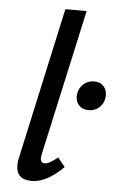

<svg xmlns="http://www.w3.org/2000/svg" viewBox="-52 -748 487 791"><g transform="rotate(5 191.5 -352.5)"><path d="M45 -54Q45 -70 49 -85L186 -711H274L142 -111Q139 -99 139 -91Q139 -71 157 -71Q167 -71 179 -78Q191 -85 210 -100L240 -63Q171 6 109 6Q45 6 45 -54ZM264 -357Q264 -366 265 -371Q270 -395 288 -410Q306 -425 330 -425Q354 -425 368.5 -410.5Q383 -396 383 -373Q383 -343 364 -324Q345 -305 317 -305Q293 -305 278.5 -319.5Q264 -334 264 -357Z"/></g></svg>

Font: Ysabeau Infant Semibold
Style: Italic
Weight: 600
Italic angle: -12°
Designer: Christian Thalmann (Catharsis Fonts)
Version: Version 0.003